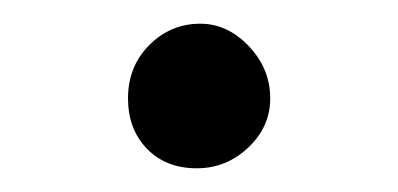

<svg xmlns="http://www.w3.org/2000/svg" viewBox="-20 -146 336 162"><path d="M88 -63Q88 -90 106 -108Q124 -126 149 -126Q172 -126 190 -107Q208 -88 208 -63Q208 -39 189.5 -21.5Q171 -4 146 -4Q120 -4 104 -20.5Q88 -37 88 -63Z"/></svg>

Font: Mali
Style: Regular
Weight: 400
Version: Version 1.000; ttfautohint (v1.6)